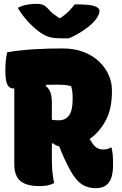

<svg xmlns="http://www.w3.org/2000/svg" viewBox="-20 -967 640 1007"><path d="M264 -7Q247 2 229 5.5Q211 9 188 9Q118 9 86.5 -18Q55 -45 55 -105V-503Q52 -503 50 -503Q28 -503 18 -524.5Q8 -546 8 -601Q8 -632 11 -654.5Q14 -677 18 -693Q83 -704 157.5 -708.5Q232 -713 307 -713Q371 -713 419.5 -694Q468 -675 501 -643Q534 -611 550.5 -572.5Q567 -534 567 -496V-486Q567 -394 533.5 -333Q500 -272 450 -238Q456 -228 463 -218Q476 -198 490 -190.5Q504 -183 522 -183Q546 -183 559 -193H565Q570 -171 571.5 -152Q573 -133 573 -105Q573 -30 545 -3Q523 20 483 20Q440 20 409 -0.5Q378 -21 350 -71Q332 -104 317.5 -135.5Q303 -167 291 -199Q271 -204 259 -215H252V-132Q252 -60 264 -7ZM252 -427V-339Q270 -336 288 -336Q323 -336 342 -361.5Q361 -387 361 -445V-456Q361 -473 359 -487.5Q357 -502 353 -515Q337 -520 318 -521.5Q299 -523 274 -523Q248 -523 222 -522L220 -516Q240 -500 246 -478.5Q252 -457 252 -427ZM341 -766H301Q265 -766 241.5 -772Q218 -778 189 -798Q157 -821 127 -853.5Q97 -886 73 -926Q98 -938 122 -942.5Q146 -947 172 -947Q195 -947 208.5 -940Q222 -933 235 -918Q245 -906 257.5 -896Q270 -886 289 -873H298Q327 -893 344 -911.5Q361 -930 372 -944H378Q452 -944 477 -934.5Q502 -925 502 -911Q502 -889 477 -858Q455 -833 417.5 -807.5Q380 -782 341 -766Z"/></svg>

Font: Recursive Mn Csl St Blk
Style: Regular
Weight: 900
Monospace: yes
Version: Version 1.079;hotconv 1.0.112;makeotfexe 2.5.65598; ttfautoh